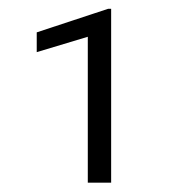

<svg xmlns="http://www.w3.org/2000/svg" viewBox="-20 -730 401 426"><path d="M226.6 -324.7H174.8V-648.4L61.5 -614.3V-658.2L219.7 -710.4H226.6Z"/></svg>

Font: Roboto-Light
Style: Regular
Weight: 300
Designer: Google
Version: Version 2.137; 2017